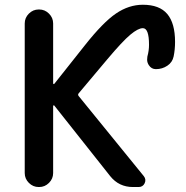

<svg xmlns="http://www.w3.org/2000/svg" viewBox="-20 -793 767 792"><path d="M569.3 -773.4Q637.7 -773.4 669.9 -735.4Q702.1 -697.3 702.1 -620.1Q702.1 -588.9 696.3 -560.5Q691.4 -536.1 670.4 -522Q649.4 -507.8 623 -507.8Q604.5 -507.8 593.8 -524.4Q586.9 -535.2 586.9 -546.9Q586.9 -552.7 587.9 -559.6Q594.7 -584 594.7 -608.4Q594.7 -676.8 569.3 -676.8Q549.8 -676.8 517.6 -649.9Q485.4 -623 422.9 -548.8L304.7 -408.2Q299.8 -402.3 304.7 -396.5L573.2 -66.4Q584 -52.7 576.7 -37.1Q569.3 -21.5 551.8 -21.5H528.3Q470.7 -21.5 434.6 -66.4L204.1 -357.4Q203.1 -359.4 201.2 -358.4Q199.2 -357.4 199.2 -355.5V-79.1Q199.2 -55.7 182.1 -38.6Q165 -21.5 141.6 -21.5H139.6Q116.2 -21.5 99.1 -38.6Q82 -55.7 82 -79.1V-696.3Q82 -719.7 99.1 -736.8Q116.2 -753.9 139.6 -753.9H141.6Q165 -753.9 182.1 -736.8Q199.2 -719.7 199.2 -696.3V-449.2Q199.2 -447.3 201.2 -446.3Q203.1 -445.3 204.1 -447.3L331.1 -607.4Q405.3 -701.2 458.5 -737.3Q511.7 -773.4 569.3 -773.4Z"/></svg>

Font: Gen Jyuu Gothic P Medium
Style: Regular
Weight: 500
Designer: [Source Han Sans]
Ryoko NISHIZUKA  (kana & ideographs); Paul D. Hunt (Latin, Greek & Cyrillic); Wenlong ZHANG  (bopomofo
Version: Version 1.002.20150607